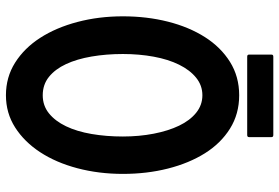

<svg xmlns="http://www.w3.org/2000/svg" viewBox="-167 -746 941 647"><g transform="rotate(90 303.5 -422.5)"><path d="M301 -758Q364 -758 413.5 -727Q463 -696 496.5 -642.5Q530 -589 548 -518Q566 -447 566 -366Q566 -285 547 -213Q528 -141 493 -87.5Q458 -34 409.5 -3Q361 28 301 28Q240 28 191 -3Q142 -34 107.5 -87.5Q73 -141 54 -213Q35 -285 35 -366Q35 -447 53 -518Q71 -589 105 -642.5Q139 -696 188.5 -727Q238 -758 301 -758ZM301 -96Q336 -96 362 -117Q388 -138 405.5 -174.5Q423 -211 431.5 -260.5Q440 -310 440 -366Q440 -421 430.5 -470Q421 -519 403.5 -555.5Q386 -592 360 -613Q334 -634 301 -634Q268 -634 242 -613Q216 -592 198 -555.5Q180 -519 171 -470Q162 -421 162 -366Q162 -310 170.5 -260.5Q179 -211 196 -174.5Q213 -138 239 -117Q265 -96 301 -96ZM164 -867Q164 -873 171 -873H435Q442 -873 442 -867V-791Q442 -785 435 -785H171Q164 -785 164 -791Z"/></g></svg>

Font: RonaldsonGothic
Style: Regular
Weight: 400
Designer: Mr. Robertson for MacKellar, Smiths & Jordan Co. Philadelphia
Foundry: CAT-Fonts Peter Wiegel
Version: Version 1.000